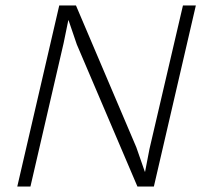

<svg xmlns="http://www.w3.org/2000/svg" viewBox="-20 -680 741 700"><path d="M43 0 196 -660H257L477 -143L508 -54H509L525 -137L647 -660H694L541 0H481L260 -518L230 -606H229L212 -523L91 0Z"/></svg>

Font: Elaine Sans Light
Style: Italic
Weight: 300
Italic angle: -13°
Designer: Wei Huang
Foundry: Wei Huang
Version: Version 2.001;December 24, 2019;FontCreator 12.0.0.2547 64-b